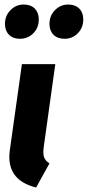

<svg xmlns="http://www.w3.org/2000/svg" viewBox="-20 -815 389 851"><path d="M67.9 -643.1Q37.6 -643.1 19.8 -661.1Q2 -679.2 2 -709Q2 -745.1 26.4 -770Q50.8 -794.9 85 -794.9Q116.7 -794.9 134.3 -776.9Q151.9 -758.8 151.9 -729Q151.9 -691.9 127.7 -667.5Q103.5 -643.1 67.9 -643.1ZM266.1 -643.1Q234.9 -643.1 217 -661.1Q199.2 -679.2 199.2 -709Q199.2 -745.1 223.6 -770Q248 -794.9 282.2 -794.9Q313.5 -794.9 331.3 -776.9Q349.1 -758.8 349.1 -729Q349.1 -692.4 325 -667.7Q300.8 -643.1 266.1 -643.1ZM225.1 -530.8 173.8 -163.1Q169.9 -134.3 175.3 -118.4Q180.7 -102.5 199.2 -90.8L140.1 16.1Q3.9 -17.6 23.9 -151.9L77.1 -530.8Z"/></svg>

Font: Fira Sans Compressed
Style: Bold Italic
Weight: 700
Width: 3
Italic angle: -8°
Designer: Carrois Corporate & Edenspiekermann AG
Foundry: Carrois Corporate GbR & Edenspiekermann AG
Version: Version 4.203;PS 004.203;hotconv 1.0.88;makeotf.lib2.5.64775